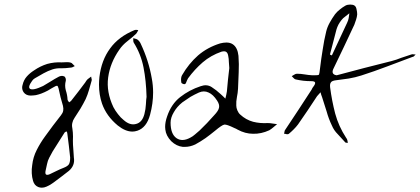

<svg xmlns="http://www.w3.org/2000/svg" viewBox="-20 -660 1880 859"><path d="M295.9 -379.9Q300.8 -378.9 304.7 -374Q309.6 -369.1 314.5 -364.3Q309.6 -362.3 304.7 -359.4Q299.8 -357.4 294.9 -357.4Q274.4 -354.5 253.9 -354.5Q233.4 -355.5 214.8 -349.6Q194.3 -342.8 174.8 -332Q155.3 -320.3 135.7 -309.6Q128.9 -305.7 124 -298.8Q119.1 -292 115.2 -285.2Q107.4 -270.5 112.3 -264.6Q116.2 -258.8 131.8 -260.7Q142.6 -262.7 152.3 -266.6Q163.1 -270.5 172.9 -275.4Q190.4 -285.2 207 -295.9Q223.6 -306.6 242.2 -316.4Q247.1 -319.3 253.9 -320.3Q260.7 -321.3 266.6 -318.4Q270.5 -317.4 273.4 -310.5Q275.4 -302.7 274.4 -298.8Q268.6 -277.3 274.4 -255.9Q281.2 -235.4 282.2 -214.8Q282.2 -211.9 285.2 -208Q287.1 -205.1 289.1 -202.1Q292 -204.1 294.9 -206.1Q297.9 -208 299.8 -210.9Q315.4 -231.4 331.1 -251Q345.7 -270.5 361.3 -291Q363.3 -294.9 366.2 -298.8Q369.1 -302.7 372.1 -305.7Q376 -308.6 379.9 -311.5Q383.8 -314.5 387.7 -317.4Q388.7 -312.5 389.6 -307.6Q390.6 -304.7 390.6 -302.7Q390.6 -299.8 389.6 -297.9Q383.8 -277.3 377.9 -256.8Q372.1 -236.3 363.3 -216.8Q352.5 -195.3 339.8 -173.8Q327.1 -153.3 313.5 -132.8Q305.7 -121.1 303.7 -110.4Q300.8 -99.6 303.7 -85.9Q306.6 -67.4 306.6 -48.8Q305.7 -30.3 306.6 -11.7Q307.6 2.9 308.6 16.6Q309.6 30.3 310.5 44.9Q313.5 63.5 307.6 78.1Q301.8 92.8 288.1 104.5Q270.5 118.2 253.9 130.9Q236.3 143.6 218.8 157.2Q211.9 162.1 204.1 167Q196.3 170.9 188.5 174.8Q177.7 179.7 167 179.7Q159.2 179.7 151.4 176.8Q133.8 169.9 127.9 149.4Q123 132.8 122.1 115.2Q121.1 96.7 124 79.1Q127.9 43 144.5 10.7Q160.2 -20.5 181.6 -49.8Q199.2 -73.2 216.8 -97.7Q235.4 -122.1 252.9 -144.5Q260.7 -154.3 262.7 -164.1Q264.6 -173.8 261.7 -186.5Q255.9 -205.1 251 -224.6Q246.1 -244.1 242.2 -263.7Q239.3 -275.4 235.4 -276.4Q230.5 -276.4 222.7 -271.5Q208 -263.7 194.3 -254.9Q179.7 -247.1 164.1 -241.2Q153.3 -237.3 140.6 -234.4Q127 -232.4 115.2 -232.4Q95.7 -233.4 85.9 -247.1Q79.1 -256.8 79.1 -268.6Q79.1 -274.4 81.1 -280.3Q85.9 -301.8 99.6 -317.4Q113.3 -333 131.8 -344.7Q160.2 -364.3 191.4 -374Q223.6 -382.8 255.9 -380.9Q268.6 -380.9 278.3 -381.8Q280.3 -381.8 282.2 -381.8Q289.1 -381.8 295.9 -379.9ZM281.2 -62.5Q281.2 -65.4 280.3 -67.4Q278.3 -70.3 277.3 -72.3Q274.4 -71.3 272.5 -69.3Q269.5 -68.4 268.6 -66.4Q251 -38.1 233.4 -10.7Q214.8 16.6 200.2 45.9Q193.4 58.6 190.4 74.2Q187.5 89.8 183.6 105.5Q181.6 118.2 186.5 121.1Q192.4 124 203.1 119.1Q217.8 112.3 233.4 104.5Q249 96.7 264.6 90.8Q282.2 84 288.1 75.2Q293.9 66.4 293.9 44.9Q291 19.5 288.1 -7.8Q285.2 -35.2 281.2 -62.5Z M578.1 -469.7Q576.2 -473.6 576.2 -479.5Q576.2 -485.4 576.2 -489.3Q582 -487.3 586.9 -486.3Q591.8 -485.4 595.7 -482.4Q599.6 -479.5 603.5 -474.6Q607.4 -469.7 609.4 -464.8Q645.5 -388.7 659.2 -308.6Q665 -278.3 665 -246.1Q665 -197.3 651.4 -146.5Q635.7 -88.9 594.7 -75.2Q583 -71.3 572.3 -71.3Q541 -71.3 506.8 -98.6Q456.1 -140.6 436.5 -196.3Q422.9 -236.3 422.9 -281.2Q422.9 -297.9 424.8 -315.4Q433.6 -390.6 472.7 -443.4Q510.7 -496.1 582 -525.4Q584 -526.4 586.9 -526.4Q588.9 -526.4 589.8 -526.4Q594.7 -525.4 598.6 -525.4Q596.7 -521.5 594.7 -517.6Q592.8 -513.7 589.8 -509.8Q571.3 -492.2 549.8 -475.6Q528.3 -459 513.7 -437.5Q472.7 -378.9 463.9 -313.5Q455.1 -249 487.3 -180.7Q496.1 -164.1 507.8 -149.4Q519.5 -133.8 533.2 -123Q561.5 -97.7 588.9 -105.5Q616.2 -112.3 626 -149.4Q631.8 -171.9 632.8 -193.4Q633.8 -215.8 635.7 -226.6Q633.8 -298.8 622.1 -358.4Q610.4 -418 578.1 -469.7Z M1001 -410.2Q999 -422.9 992.2 -427.7Q985.4 -432.6 970.7 -428.7Q922.9 -412.1 886.7 -380.9Q850.6 -349.6 821.3 -309.6Q816.4 -300.8 812.5 -290Q808.6 -278.3 793.9 -287.1Q790 -289.1 790 -302.7Q790 -316.4 794.9 -324.2Q824.2 -375 866.2 -412.1Q908.2 -448.2 964.8 -465.8Q979.5 -469.7 993.2 -469.7Q1009.8 -469.7 1021.5 -461.9Q1043 -447.3 1046.9 -410.2Q1049.8 -373 1047.9 -335.9Q1045.9 -299.8 1044.9 -262.7Q1043.9 -244.1 1040 -225.6Q1036.1 -206.1 1037.1 -187.5Q1037.1 -177.7 1042 -166Q1046.9 -154.3 1054.7 -147.5Q1080.1 -124 1112.3 -115.2Q1143.6 -107.4 1177.7 -109.4Q1188.5 -109.4 1199.2 -107.4Q1210 -106.4 1219.7 -104.5Q1210.9 -96.7 1202.1 -89.8Q1194.3 -83 1184.6 -77.1Q1148.4 -60.5 1112.3 -61.5Q1077.1 -61.5 1043 -80.1Q1039.1 -82 1036.1 -84Q1033.2 -85 1029.3 -86.9Q993.2 -104.5 983.4 -102.5Q972.7 -100.6 942.4 -75.2Q920.9 -57.6 899.4 -42Q877 -26.4 853.5 -13.7Q830.1 -2.9 807.6 -2.9Q802.7 -2.9 797.9 -2.9Q769.5 -5.9 746.1 -28.3Q722.7 -52.7 719.7 -80.1Q718.8 -85.9 718.8 -91.8Q718.8 -114.3 727.5 -138.7Q746.1 -194.3 786.1 -225.6Q827.1 -257.8 877.9 -274.4Q905.3 -284.2 926.8 -270.5Q948.2 -256.8 966.8 -239.3Q971.7 -234.4 977.5 -229.5Q983.4 -224.6 988.3 -218.8Q990.2 -227.5 992.2 -235.4Q994.1 -243.2 995.1 -251Q998 -277.3 1000 -303.7Q1002.9 -330.1 1005.9 -355.5Q1004.9 -369.1 1003.9 -382.8Q1003.9 -396.5 1001 -410.2ZM831.1 -43.9Q842.8 -49.8 852.5 -58.6Q863.3 -67.4 873 -76.2Q889.6 -92.8 906.2 -109.4Q921.9 -127 937.5 -143.6Q958 -165 960 -178.7Q962.9 -192.4 951.2 -210Q933.6 -237.3 913.1 -246.1Q892.6 -255.9 870.1 -246.1Q850.6 -237.3 832 -226.6Q813.5 -214.8 795.9 -202.1Q771.5 -182.6 757.8 -158.2Q743.2 -133.8 743.2 -111.3Q743.2 -60.5 769.5 -42Q794.9 -24.4 831.1 -43.9Z M1731.4 -386.7Q1753.9 -392.6 1775.4 -401.4Q1796.9 -409.2 1819.3 -416Q1824.2 -418 1829.1 -417Q1834 -416 1839.8 -416Q1835.9 -413.1 1833 -409.2Q1829.1 -405.3 1825.2 -405.3Q1768.6 -383.8 1710.9 -362.3Q1654.3 -340.8 1596.7 -322.3Q1569.3 -313.5 1540 -308.6Q1510.7 -304.7 1482.4 -300.8Q1465.8 -298.8 1460.9 -292Q1455.1 -285.2 1457 -268.6Q1464.8 -209 1479.5 -152.3Q1495.1 -94.7 1528.3 -43.9Q1530.3 -41 1532.2 -38.1Q1533.2 -35.2 1534.2 -32.2Q1535.2 -29.3 1535.2 -26.4Q1535.2 -23.4 1536.1 -20.5Q1533.2 -21.5 1529.3 -21.5Q1525.4 -21.5 1524.4 -23.4Q1508.8 -41 1491.2 -59.6Q1473.6 -77.1 1464.8 -98.6Q1450.2 -128.9 1441.4 -161.1Q1431.6 -193.4 1420.9 -225.6Q1418.9 -231.4 1417 -236.3Q1416 -241.2 1414.1 -247.1Q1410.2 -242.2 1406.2 -238.3Q1402.3 -234.4 1398.4 -229.5Q1377 -198.2 1356.4 -166Q1335 -133.8 1313.5 -103.5Q1304.7 -91.8 1293.9 -81.1Q1284.2 -71.3 1272.5 -61.5Q1269.5 -58.6 1262.7 -59.6Q1256.8 -61.5 1251 -61.5Q1252 -66.4 1252.9 -71.3Q1252.9 -75.2 1255.9 -79.1Q1285.2 -124 1315.4 -168.9Q1344.7 -213.9 1374 -258.8Q1376 -262.7 1377.9 -266.6Q1379.9 -269.5 1382.8 -273.4Q1391.6 -285.2 1389.6 -291Q1387.7 -296.9 1372.1 -296.9Q1354.5 -296.9 1336.9 -298.8Q1320.3 -300.8 1302.7 -304.7Q1297.9 -305.7 1293.9 -310.5Q1289.1 -315.4 1285.2 -319.3Q1291 -322.3 1296.9 -326.2Q1302.7 -330.1 1308.6 -330.1Q1325.2 -330.1 1342.8 -327.1Q1359.4 -324.2 1377 -323.2Q1404.3 -322.3 1407.2 -326.2Q1409.2 -330.1 1412.1 -356.4Q1417 -397.5 1423.8 -438.5Q1429.7 -479.5 1439.5 -519.5Q1444.3 -539.1 1455.1 -558.6Q1465.8 -578.1 1478.5 -595.7Q1487.3 -607.4 1500 -617.2Q1511.7 -627 1525.4 -634.8Q1534.2 -639.6 1546.9 -639.6Q1559.6 -639.6 1566.4 -634.8Q1573.2 -629.9 1575.2 -618.2Q1578.1 -606.4 1578.1 -595.7Q1577.1 -584 1573.2 -572.3Q1569.3 -560.5 1565.4 -549.8Q1543 -501 1519.5 -452.1Q1496.1 -404.3 1473.6 -356.4Q1465.8 -341.8 1468.8 -334Q1471.7 -325.2 1486.3 -323.2Q1546.9 -339.8 1608.4 -355.5Q1670.9 -371.1 1731.4 -386.7ZM1464.8 -412.1Q1481.4 -448.2 1499 -485.4Q1515.6 -521.5 1533.2 -558.6Q1538.1 -568.4 1540 -579.1Q1542 -589.8 1543 -600.6Q1534.2 -592.8 1524.4 -585.9Q1514.6 -579.1 1507.8 -570.3Q1500 -560.5 1494.1 -549.8Q1488.3 -538.1 1485.4 -528.3Q1477.5 -500 1470.7 -471.7Q1462.9 -443.4 1456.1 -416Q1458 -415 1460 -414.1Q1462.9 -413.1 1464.8 -412.1Z"/></svg>

Font: Yuremane_body
Style: Regular
Weight: 400
Version: Version 1.0